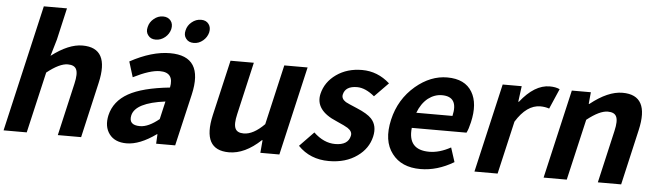

<svg xmlns="http://www.w3.org/2000/svg" viewBox="-61 -996 4132 1206"><g transform="rotate(5 2004.5 -393.0)"><path d="M172 -798H318L272 -597L241 -492Q348 -574 436 -574Q609 -574 557 -349L477 0H330L406 -331Q421 -395 408 -422Q396 -448 354 -448Q302 -448 223 -385L134 0H-12Z M655 -33Q620 -80 636 -152Q657 -242 746 -292Q833 -341 1006 -359Q1025 -456 934 -456Q872 -456 767 -403L737 -500Q873 -574 988 -574Q1203 -574 1146 -327L1070 0H950L953 -60H950Q847 14 764 14Q690 14 655 -33ZM959 -156 985 -269Q798 -245 779 -164Q765 -101 839 -101Q892 -101 959 -156ZM842 -673Q825 -694 833 -725Q840 -757 866 -778Q892 -800 924 -800Q956 -800 973 -778Q989 -757 982 -725Q974 -694 949 -673Q922 -651 890 -651Q858 -651 842 -673ZM1081 -673Q1064 -694 1072 -725Q1079 -757 1105 -778Q1131 -800 1164 -800Q1196 -800 1212 -778Q1228 -757 1221 -725Q1213 -694 1188 -673Q1162 -651 1130 -651Q1097 -651 1081 -673Z M1289 -210 1370 -560H1517L1441 -229Q1426 -165 1439 -138Q1451 -112 1492 -112Q1553 -112 1622 -182L1709 -560H1856L1727 0H1607L1614 -80H1610Q1510 14 1410 14Q1238 14 1289 -210Z M1845 -65 1934 -157Q1998 -96 2070 -96Q2151 -96 2164 -155Q2171 -183 2139 -204Q2124 -214 2067 -239Q1927 -297 1951 -402Q1969 -478 2037 -526Q2105 -574 2199 -574Q2297 -574 2374 -505L2287 -416Q2229 -464 2177 -464Q2103 -464 2091 -410Q2085 -383 2115 -364Q2127 -357 2187 -332Q2254 -304 2280 -276Q2320 -233 2304 -163Q2286 -86 2218 -38Q2146 14 2040 14Q1921 14 1845 -65Z M2438 -64Q2376 -144 2407 -279Q2437 -410 2537 -495Q2631 -574 2736 -574Q2848 -574 2893 -498Q2936 -426 2908 -306Q2898 -262 2886 -239H2541Q2526 -99 2663 -99Q2727 -99 2798 -138L2827 -48Q2723 14 2617 14Q2497 14 2438 -64ZM2789 -336Q2818 -460 2712 -460Q2666 -460 2625 -429Q2583 -395 2561 -336Z M3086 -560H3206L3193 -461H3197Q3286 -574 3382 -574Q3419 -574 3445 -562L3390 -435Q3364 -444 3334 -444Q3248 -444 3180 -334L3103 0H2957Z M3522 -560H3642L3635 -486H3639Q3749 -574 3841 -574Q4014 -574 3962 -349L3882 0H3735L3811 -331Q3826 -395 3813 -422Q3801 -448 3759 -448Q3707 -448 3628 -385L3539 0H3393Z"/></g></svg>

Font: KaiGen Gothic CN Bold
Style: Bold
Weight: 700
Designer: Ryoko NISHIZUKA  (kana & ideographs); Paul D. Hunt (Latin, Greek & Cyrillic); Wenlong ZHANG  (bopomofo); Sandoll Communi
Foundry: Adobe Systems Incorporated
Version: Version 1.002.20150501